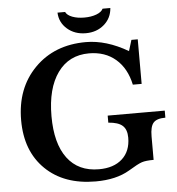

<svg xmlns="http://www.w3.org/2000/svg" viewBox="-62 -1018 1001 1086"><g transform="rotate(-5 438.0 -475.0)"><path d="M438 10Q258 10 152.5 -93Q47 -196 47 -371Q47 -553 159 -666.5Q271 -780 450 -780Q566 -780 689 -708L708 -770H744V-517H694Q674 -611 613.5 -663Q553 -715 462 -715Q348 -715 284 -626Q220 -537 220 -379Q220 -224 282.5 -140.5Q345 -57 462 -57Q546 -57 594 -100.5Q642 -144 642 -221Q642 -267 617.5 -289Q593 -311 537 -315V-355H861V-315Q812 -315 793 -293.5Q774 -272 774 -216V-83Q730 -83 707 -75.5Q684 -68 630 -35Q554 10 438 10ZM561 -960H605Q601 -903 559 -866.5Q517 -830 455 -830Q392 -830 349.5 -867Q307 -904 305 -960H348Q357 -941 386 -930Q415 -919 454 -919Q493 -919 522.5 -930Q552 -941 561 -960Z"/></g></svg>

Font: Libre Baskerville
Style: Bold
Weight: 700
Designer: Pablo Impallari, Rodrigo Fuenzalida
Foundry: Pablo Impallari, Rodrigo Fuenzalida
Version: Version 1.000